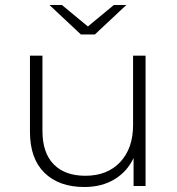

<svg xmlns="http://www.w3.org/2000/svg" viewBox="-20 -745 709 769"><path d="M360 -607H304L178 -725H228L332 -639L436 -725H486ZM513 -522H563V0H515V-112Q489 -57 438 -26.5Q387 4 318 4Q216 4 158 -53Q100 -110 100 -217V-522H150V-221Q150 -133 195 -87Q240 -41 322 -41Q410 -41 461.5 -96Q513 -151 513 -244Z"/></svg>

Font: mBank Light
Style: Regular
Weight: 300
Designer: Julieta Ulanovsky
Foundry: Julieta Ulanovsky
Version: Version 7.200;PS 007.200;hotconv 1.0.88;makeotf.lib2.5.64775